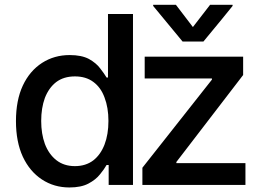

<svg xmlns="http://www.w3.org/2000/svg" viewBox="-20 -787 1118 817"><path d="M275.4 10.7Q210 10.7 158.2 -23.4Q106.4 -57.6 77.1 -120.1Q47.9 -183.6 47.9 -271.5Q47.9 -360.4 77.1 -422.9Q106.4 -485.4 159.2 -519.5Q210.9 -552.7 276.4 -552.7Q327.1 -552.7 358.4 -536.1Q389.6 -518.6 406.2 -496.1Q423.8 -473.6 433.6 -457Q435.5 -457 439.5 -457Q439.5 -524.4 439.5 -727.5Q465.8 -727.5 545.9 -727.5Q545.9 -545.9 545.9 0Q519.5 0 442.4 0Q442.4 -21.5 442.4 -85Q439.5 -85 433.6 -85Q423.8 -67.4 405.3 -44.9Q387.7 -22.5 356.4 -5.9Q325.2 10.7 275.4 10.7ZM298.8 -80.1Q344.7 -80.1 377 -104.5Q408.2 -128.9 424.8 -171.9Q441.4 -214.8 441.4 -272.5Q441.4 -329.1 424.8 -372.1Q409.2 -415 377 -438.5Q345.7 -461.9 298.8 -461.9Q251 -461.9 218.8 -437.5Q187.5 -413.1 170.9 -370.1Q155.3 -327.1 155.3 -272.5Q155.3 -217.8 170.9 -174.8Q187.5 -130.9 219.7 -105.5Q252 -80.1 298.8 -80.1ZM585.9 0Q585.9 -18.6 585.9 -73.2Q660.2 -167 881.8 -448.2Q881.8 -449.2 881.8 -453.1Q810.5 -453.1 595.7 -453.1Q595.7 -476.6 595.7 -545.9Q700.2 -545.9 1014.6 -545.9Q1014.6 -526.4 1014.6 -467.8Q943.4 -375 730.5 -97.7Q730.5 -95.7 730.5 -92.8Q803.7 -92.8 1024.4 -92.8Q1024.4 -69.3 1024.4 0Q915 0 585.9 0ZM728.5 -766.6Q746.1 -743.2 800.8 -671.9Q819.3 -695.3 874 -766.6Q898.4 -766.6 969.7 -766.6Q969.7 -765.6 969.7 -761.7Q939.5 -723.6 845.7 -610.4Q823.2 -610.4 756.8 -610.4Q725.6 -648.4 631.8 -761.7Q631.8 -762.7 631.8 -766.6Q656.2 -766.6 728.5 -766.6Z"/></svg>

Font: DeepSea
Style: Medium
Weight: 500
Designer: Stem
Version: Version 3.019;git-0a5106e0b